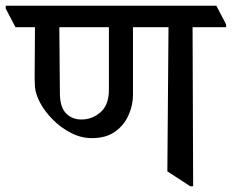

<svg xmlns="http://www.w3.org/2000/svg" viewBox="-48 -640 809 670"><path d="M273 -158Q235 -158 200 -176Q165 -194 137 -222Q109 -250 92.5 -280.5Q76 -311 74 -337Q73 -351 73 -363Q73 -375 73 -386Q73 -418 73.5 -461Q74 -504 74 -545H6L-28 -610V-620H707L741 -555V-545H624L626 10H616L536 -42L540 -545H416V-308Q416 -273 400.5 -238Q385 -203 353.5 -180.5Q322 -158 273 -158ZM159 -545 161 -315Q161 -267 182 -245Q203 -223 236 -223Q274 -223 303 -248.5Q332 -274 332 -326V-545Z"/></svg>

Font: Tiro Devanagari Sanskrit
Style: Regular
Weight: 400
Designer: Devanagari: John Hudson & Fiona Ross. Latin: John Hudson.
Foundry: Tiro Typeworks Ltd.
Version: Version 1.52